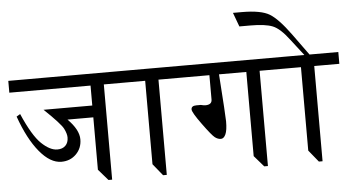

<svg xmlns="http://www.w3.org/2000/svg" viewBox="-54 -916 1854 1012"><g transform="rotate(-5 873.0 -410.0)"><path d="M632.8 -566.4V-503.9H500V0H480.5L429.7 -58.6V-335.9H293Q351.6 -277.3 351.6 -226.6Q351.6 -179.7 320.3 -148.4Q289.1 -117.2 242.2 -117.2Q183.6 -117.2 127 -185.5Q70.3 -253.9 27.3 -375L46.9 -386.7Q97.7 -269.5 142.6 -226.6Q187.5 -183.6 226.6 -183.6Q253.9 -183.6 269.5 -199.2Q285.2 -214.8 285.2 -242.2Q285.2 -261.7 271.5 -289.1Q257.8 -316.4 171.9 -398.4H429.7V-503.9H0V-566.4Z M921.9 -566.4V-503.9H789.1V0H769.5L718.8 -62.5V-503.9H621.1V-566.4Z M1457 -566.4V-503.9H1324.2V0H1304.7L1253.9 -58.6V-503.9H1109.4Q1125 -281.2 1125 -253.9Q1125 -207 1115.2 -185.5Q1105.5 -164.1 1089.8 -164.1Q1074.2 -164.1 1058.6 -175.8Q1043 -187.5 996.1 -252Q949.2 -316.4 949.2 -332Q949.2 -351.6 976.6 -351.6Q980.5 -351.6 1000 -351.6Q1015.6 -347.7 1023.4 -347.7Q1058.6 -347.7 1058.6 -375V-503.9H910.2V-566.4Z M1746.1 -566.4V-503.9H1613.3V0H1593.8L1543 -62.5V-503.9H1445.3V-566.4H1566.4L1500 -652.3Q1453.1 -714.8 1414.1 -730.5Q1375 -746.1 1296.9 -746.1H1238.3L1210.9 -820.3H1257.8Q1359.4 -820.3 1404.3 -793Q1449.2 -765.6 1511.7 -679.7L1593.8 -566.4Z"/></g></svg>

Font: 和音 by 宁静之雨，公众号njzyshare
Style: Regular
Weight: 400
Designer: Steve Matteson
Foundry: Ascender Corporation
Version: Version 6.00;June 8, 2018;FontCreator 11.0.0.2388 32-bit